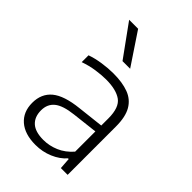

<svg xmlns="http://www.w3.org/2000/svg" viewBox="-238 -906 1013 1013"><g transform="rotate(45 268.0 -400.0)"><path d="M225 8.5Q145 8.5 100.5 -30.2Q56 -69 56 -136.5Q56 -205 102.5 -243.5Q149 -282 253 -293L398.5 -309.5V-363Q398.5 -444 359.2 -471.8Q320 -499.5 245 -499.5Q211.5 -499.5 170.8 -493.5Q130 -487.5 89 -473V-524Q124 -536.5 167.2 -543Q210.5 -549.5 250 -549.5Q317 -549.5 363 -532.2Q409 -515 433 -473.8Q457 -432.5 457 -361V0H406.5L402 -63H397Q368 -30 322.5 -10.8Q277 8.5 225 8.5ZM117 -141.5Q117 -93 146.2 -66.2Q175.5 -39.5 236 -39.5Q280 -39.5 322.2 -57.5Q364.5 -75.5 398.5 -114.5V-265.5L255.5 -249Q181 -240.5 149 -214.2Q117 -188 117 -141.5ZM237.5 -629 108 -808H175L294.5 -629Z"/></g></svg>

Font: Encode Sans Semi Expanded Light
Style: Regular
Weight: 300
Width: 6
Designer: Multiple Designers
Foundry: Impallari Type
Version: Version 3.000; ttfautohint (v1.8.3) -l 8 -r 50 -G 200 -x 14 